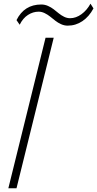

<svg xmlns="http://www.w3.org/2000/svg" viewBox="-20 -1013 523 1033"><path d="M269 -810.1 68.8 0H24.9L225.1 -810.1ZM466.8 -993.2 482.9 -967.8Q459.5 -923.8 423.6 -899.4Q387.7 -875 344.2 -875Q326.2 -875 308.8 -882.8Q291.5 -890.6 277.6 -901.6Q263.7 -912.6 250 -923.6Q236.3 -934.6 220.2 -942.4Q204.1 -950.2 188 -950.2Q157.7 -950.2 130.4 -932.6Q103 -915 85.9 -879.9L68.8 -904.8Q110.4 -988.8 202.1 -988.8Q220.7 -988.8 238 -981.2Q255.4 -973.6 269 -962.9Q282.7 -952.1 296.1 -941.2Q309.6 -930.2 325.2 -922.6Q340.8 -915 356.9 -915Q388.7 -915 418.2 -936.5Q447.8 -958 466.8 -993.2Z"/></svg>

Font: Sinkin Sans 200 X Light Italic
Style: Regular
Weight: 200
Italic angle: -112°
Designer: Keith Bates
Foundry: K-Type
Version: Sinkin Sans (version 1.0)  by Keith Bates   •   © 2014   www